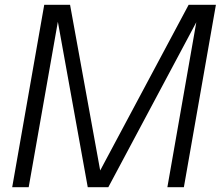

<svg xmlns="http://www.w3.org/2000/svg" viewBox="-20 -783 923 803"><path d="M100 0H31L165 -763H273L399 -70L769 -763H883L749 0H680L801 -690L433 0H347L222 -692Z"/></svg>

Font: Open Sauce One Light Italic
Style: Regular
Weight: 300
Italic angle: -10°
Designer: Alfredo Marco Pradil
Foundry: Creative Sauce Fz LLC
Version: Version 1.477